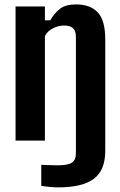

<svg xmlns="http://www.w3.org/2000/svg" viewBox="-20 -629 538 859"><path d="M240.5 209.3Q224 209.3 203.3 207.4Q182.6 205.4 164.6 202.4V108.4Q178.4 109.1 200.8 109.8Q223.3 110.6 239.4 110.6Q283.9 110.6 301.7 98.6Q319.6 86.7 319.6 57.5V-463.9Q319.6 -490.3 307 -502.5Q294.3 -514.8 266.3 -514.8Q241.5 -514.8 216.2 -502Q191 -489.1 180.9 -467.2V0H49.6V-600H180.9V-538H204.8Q225.2 -572.6 250 -590.9Q274.7 -609.2 320.4 -609.2Q384 -609.2 417.4 -573.5Q450.9 -537.8 450.9 -453V45.7Q450.9 132.9 399.7 171.1Q348.5 209.3 240.5 209.3Z"/></svg>

Font: Big Shoulders Text SC Thin
Style: Regular
Weight: 100
Designer: Patric King
Foundry: XO Type Co
Version: Version 2.002